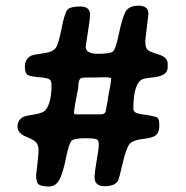

<svg xmlns="http://www.w3.org/2000/svg" viewBox="-20 -679 663 686"><path d="M259.3 -363.8Q245.6 -295.4 245.6 -286.1L244.6 -281.7V-275.4Q244.6 -270.5 252 -270.5H340.3Q358.9 -270.5 358.9 -289.6L361.3 -301.8Q366.7 -328.6 366.7 -333.5L370.1 -352.5Q376 -381.8 376 -386.7L377 -391.1V-397.5Q377 -402.8 357.9 -402.8H333.5L330.6 -402.3H320.8Q274.9 -402.3 270.5 -400.4Q259.3 -395.5 259.3 -363.8ZM579.1 -451.7V-437.5Q579.1 -407.2 524.9 -402.3Q491.2 -399.4 482.9 -392.6Q456.5 -371.6 456.5 -290Q456.5 -274.9 484.4 -271Q536.1 -264.2 542.7 -258.3Q549.3 -252.4 549.3 -230Q549.3 -207.5 538.3 -197Q527.3 -186.5 491.5 -182.6Q455.6 -178.7 443.4 -165Q431.2 -151.4 418.2 -95.5Q405.3 -39.6 401.9 -33.7Q390.6 -13.7 354.2 -13.7Q317.9 -13.7 317.9 -45.4Q317.9 -63 325.4 -105.7Q333 -148.4 333 -162.4Q333 -176.3 326.4 -180.7Q319.8 -185.1 283.4 -185.1Q247.1 -185.1 236.8 -177Q226.6 -168.9 215.6 -114Q204.6 -59.1 191.7 -35.9Q178.7 -12.7 154.5 -12.7Q130.4 -12.7 119.6 -19.3Q108.9 -25.9 108.9 -53.2L112.8 -85.4Q117.7 -125.5 117.7 -141.4Q117.7 -157.2 111.3 -167.5Q105 -177.7 73.7 -190.4Q42.5 -203.1 42.5 -226.3Q42.5 -249.5 62 -260.7Q69.8 -265.1 101.8 -270Q133.8 -274.9 143.1 -286.1Q164.1 -312 164.1 -376.5Q164.1 -390.6 156.2 -395.8Q148.4 -400.9 119.6 -403.1Q90.8 -405.3 79.8 -410.9Q68.8 -416.5 68.8 -441.2Q68.8 -465.8 88.4 -478.5Q95.7 -483.4 132.1 -488Q168.5 -492.7 179 -507.6Q189.5 -522.5 200.2 -577.9Q210.9 -633.3 221.2 -644.5Q231.4 -655.8 266.6 -655.8Q301.8 -655.8 301.8 -627Q301.8 -612.3 293.9 -563.2Q286.1 -514.2 286.1 -512.2Q286.1 -486.8 329.6 -486.8Q373 -486.8 383.3 -494.9Q393.6 -502.9 404.8 -558.1Q416 -613.3 428 -636Q439.9 -658.7 475.1 -658.7Q510.3 -658.7 510.3 -629.9L499 -533.7Q499 -509.8 506.3 -502Q513.7 -494.1 546.4 -484.4Q579.1 -474.6 579.1 -451.7Z"/></svg>

Font: Averia Libre
Style: Bold
Weight: 700
Version: Version 1.002